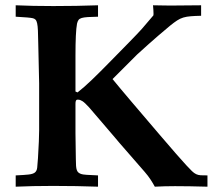

<svg xmlns="http://www.w3.org/2000/svg" viewBox="-20 -703 818 723"><path d="M761.2 -42.5V0Q725.6 -1 695.6 -1.5Q665.5 -2 639.2 -2Q618.7 -2 600.1 -1.5Q581.5 -1 563 0Q556.2 -12.7 547.1 -26.6Q538.1 -40.5 524.9 -55.7L429.7 -165Q423.8 -172.4 412.8 -185.1Q401.9 -197.8 389.4 -212.4Q377 -227.1 363.8 -242.4Q350.6 -257.8 339.8 -270.3Q329.1 -282.7 322.3 -290.8Q315.4 -298.8 314.9 -299.3Q299.3 -316.4 290.5 -322Q281.7 -327.6 274.9 -327.6Q272.9 -327.6 271 -327.6Q269 -327.6 267.6 -326.2Q266.1 -324.7 265.1 -321.3Q264.2 -317.9 264.2 -311V-201.2L265.6 -104.5Q265.6 -88.4 266.4 -78.4Q267.1 -68.4 269.3 -62.5Q271.5 -56.6 275.1 -53.5Q278.8 -50.3 285.2 -47.9Q290 -45.9 305.7 -44.7Q321.3 -43.5 349.1 -42.5V0Q269.5 -2.9 180.2 -2.9Q101.6 -2.9 39.1 0V-42.5Q70.3 -43.9 86.9 -45.7Q103.5 -47.4 111.1 -53.2Q118.7 -59.1 120.1 -71.8Q121.6 -84.5 123 -107.9Q127.4 -180.7 127.4 -212.4V-389.6L124 -541Q123.5 -569.8 122.8 -587.4Q122.1 -605 119.9 -615Q117.7 -625 113.8 -628.9Q109.9 -632.8 104 -634.3Q93.3 -637.2 39.1 -640.1V-683.1Q101.6 -680.2 180.7 -680.2Q269.5 -680.2 349.1 -683.1V-640.1Q325.2 -639.6 310.5 -638.7Q295.9 -637.7 287.6 -635.3Q279.3 -632.8 275.6 -627.7Q272 -622.6 270 -613.8Q264.2 -582.5 264.2 -493.2V-358.4L272 -355Q295.9 -373.5 326.7 -403.1Q357.4 -432.6 397.9 -474.1L467.3 -544.9Q484.4 -562.5 496.1 -574.7Q507.8 -586.9 514.6 -594.7L557.6 -645Q557.6 -646.5 557.9 -647.9Q558.1 -649.4 558.1 -651.4Q558.1 -656.7 557.6 -664.8Q557.1 -672.9 556.2 -683.1Q581.1 -682.6 597.7 -682.4Q614.3 -682.1 622.6 -682.1L737.3 -683.1V-643.6Q713.9 -643.1 698.2 -641.8Q682.6 -640.6 670.4 -637Q658.2 -633.3 647 -626Q635.7 -618.7 620.6 -606.4Q605.5 -594.2 574.7 -567.6Q543.9 -541 496.6 -498L403.8 -405.3Q415.5 -390.6 432.9 -370.1Q450.2 -349.6 473.6 -321.8L580.6 -196.3Q618.2 -152.3 643.1 -123.8Q668 -95.2 681.2 -81.1Q694.8 -66.4 702.9 -58.6Q710.9 -50.8 718.8 -47.1Q726.6 -43.5 735.8 -43Q745.1 -42.5 761.2 -42.5Z"/></svg>

Font: XB Kayhan
Style: Bold
Weight: 700
Designer: Behnam
Foundry: Irmug
Version: Version 7.300 2009